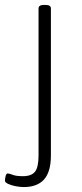

<svg xmlns="http://www.w3.org/2000/svg" viewBox="-37 -545 333 777"><path d="M59 212Q44 212 26 208.5Q8 205 -4.5 199Q-17 193 -17 186Q-17 180 -14.5 168.5Q-12 157 -6 157Q1 157 14.5 162.5Q28 168 56 168Q90 168 104.5 150Q119 132 119 84V-511Q119 -525 141 -525H147Q169 -525 169 -511V84Q169 150 141.5 181Q114 212 59 212Z"/></svg>

Font: Asap ExtraLight
Style: Regular
Weight: 200
Designer: Pablo Cosgaya
Foundry: Omnibus-Type
Version: Version 3.001; ttfautohint (v1.8.4.7-5d5b)